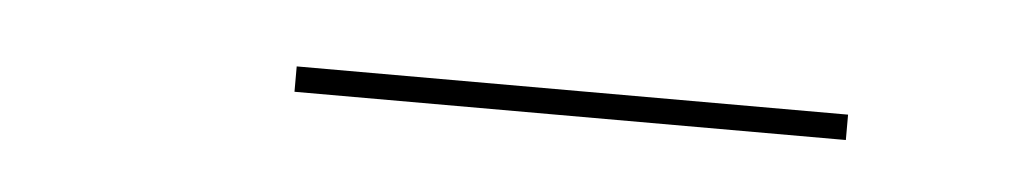

<svg xmlns="http://www.w3.org/2000/svg" viewBox="-21 -525 523 98"><g transform="rotate(5 240.0 -475.5)"><path d="M129.5 -481.5V-468.5H412V-481.5Z"/></g></svg>

Font: Bodoni* 16pt Fatface
Style: Italic
Weight: 900
Italic angle: -13°
Version: Version 2.3